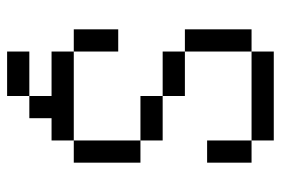

<svg xmlns="http://www.w3.org/2000/svg" viewBox="-145 -520 790 540"><g transform="rotate(90 250.0 -250.0)"><path d="M250 62.5H125V125H250ZM250 62.5H312.5V0H375V-62.5H125V0H250ZM125 -62.5Q125 -62.5 125 -187.5H62.5Q62.5 -187.5 62.5 -62.5ZM375 -62.5H437.5V-250H375ZM375 -250V-312.5H250V-250ZM250 -312.5V-375H125V-312.5ZM125 -375V-562.5H62.5V-375ZM375 -562.5Q375 -562.5 375 -437.5H437.5Q437.5 -437.5 437.5 -562.5ZM125 -562.5H375V-625H125Z"/></g></svg>

Font: CalcUnifontExMono
Style: Regular
Weight: 500
Version: Version 15.0.06